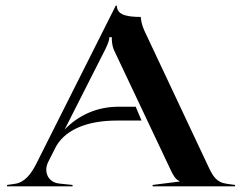

<svg xmlns="http://www.w3.org/2000/svg" viewBox="-20 -660 858 680"><path d="M5 0H237V-5L189 -10C160.5 -13.2 143.9 -34 143.9 -58.7C143.9 -67.8 146.2 -77.5 151 -87L179.1 -142.5C218 -208.5 302.4 -233 394 -233H481.2L460.7 -282H399C324.4 -282 258.4 -252.6 208.9 -201.2L353.5 -486.5C363.7 -507.7 367.5 -520.5 367.5 -528.5H375.8C375.8 -515.5 377.2 -498.3 382.8 -484.5L584.5 -58C592.6 -40.9 601.5 -24 615.5 -19V-17L520.5 -5V0H812.5V-5L783.5 -9C745.9 -14.2 733.7 -36.6 717.5 -71L491.5 -551C481.8 -571.5 479.5 -589 478.5 -600C420.3 -600 394 -610.8 394 -640H390L109 -81C90.8 -44.7 67.9 -14 33 -9L5 -5Z"/></svg>

Font: Prida01
Style: Black
Weight: 900
Designer: gluk
Foundry: gluk
Version: Version 00.072